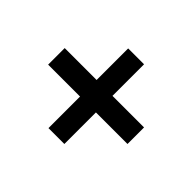

<svg xmlns="http://www.w3.org/2000/svg" viewBox="-107 -718 787 787"><g transform="rotate(-45 286.5 -324.0)"><path d="M56 -277V-369H239V-554H335V-369H518V-277H335V-94H239V-277Z"/></g></svg>

Font: Noto Sans Oriya SemiBold
Style: Regular
Weight: 600
Version: Version 2.003